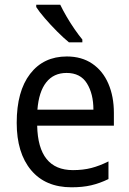

<svg xmlns="http://www.w3.org/2000/svg" viewBox="-20 -786 550 816"><path d="M264 -546Q327 -546 372 -515.5Q417 -485 440.5 -430.5Q464 -376 464 -306V-252H138Q142 -63 290 -63Q333 -63 368 -72Q403 -81 441 -100V-25Q404 -7 367.5 1.5Q331 10 284 10Q173 10 112 -63Q51 -136 51 -264Q51 -398 108 -472Q165 -546 264 -546ZM263 -476Q208 -476 176.5 -436Q145 -396 139 -320H377Q377 -387 349.5 -431.5Q322 -476 263 -476ZM236 -766Q247 -743 263 -715.5Q279 -688 297 -662Q315 -636 330 -618V-606H273Q251 -624 223 -652Q195 -680 170.5 -708.5Q146 -737 134 -756V-766Z"/></svg>

Font: Noto Sans Sinhala UI SemiCondensed
Style: Regular
Weight: 400
Width: 4
Designer: Jelle Bosma - Monotype Design Team
Foundry: Monotype Imaging Inc.
Version: Version 2.006; ttfautohint (v1.8.4.7-5d5b)